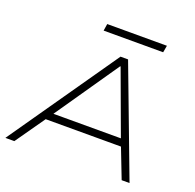

<svg xmlns="http://www.w3.org/2000/svg" viewBox="-146 -1017 1191 1170"><g transform="rotate(20 449.0 -432.0)"><path d="M8 0 498 -705H547L813 0H762L683 -204L713 -191H167L209 -204L66 0ZM516 -649 226 -228 193 -238H701L674 -228L519 -649ZM347 -819 354 -864H741L733 -819Z"/></g></svg>

Font: Nunito Sans 10pt Expanded ExtraLight
Style: Italic
Weight: 250
Width: 7
Italic angle: -9°
Designer: Vernon Adams
Foundry: Vernon Adams
Version: Version 3.101;gftools[0.9.27]